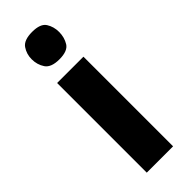

<svg xmlns="http://www.w3.org/2000/svg" viewBox="-204 -605 624 624"><g transform="rotate(-45 107.5 -293.5)"><path d="M48 0V-412H169V0ZM108 -461Q70 -461 57 -480.5Q44 -500 44 -525Q44 -549 57 -568Q70 -587 108 -587Q146 -587 158 -568Q170 -549 170 -525Q170 -500 158 -480.5Q146 -461 108 -461Z"/></g></svg>

Font: Darker Grotesque Light ExtraBold
Style: Regular
Weight: 800
Version: Version 1.000;gftools[0.9.28]